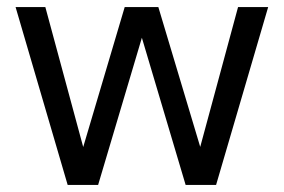

<svg xmlns="http://www.w3.org/2000/svg" viewBox="-20 -522 801 542"><path d="M171 0 24 -502H108L223 -77H206L332 -502H427L554 -78L537 -77L652 -502H737L590 0H504L372 -444H389L257 0Z"/></svg>

Font: DM Sans 16pt
Style: Regular
Weight: 400
Version: Version 4.004;gftools[0.9.30]